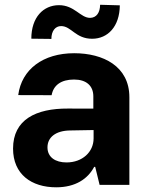

<svg xmlns="http://www.w3.org/2000/svg" viewBox="-20 -776 620 806"><path d="M215.9 10.3C296.5 10.3 348.7 -24.9 375.4 -75.6H379.6L398.1 0H523.1V-367.9C523.1 -497.9 413 -552.6 291.5 -552.6C160.9 -552.6 70.7 -485.1 56.5 -376.8L196.7 -376.4C204.2 -418.3 236.5 -442.1 290.8 -442.1C342.3 -442.1 371.8 -416.2 371.8 -371.4V-320L265.3 -320.3C131 -321 34.8 -274.1 34.8 -152.3C34.8 -44.4 111.9 10.3 215.9 10.3ZM111.5 -613.6 195.7 -612.6C195.7 -645.6 212 -666.5 236.5 -666.5C279.8 -666.5 296.9 -612.9 367.5 -613.3C431.8 -613.6 482.2 -663.7 483 -753.6L400.2 -756C399.9 -723.4 385.3 -701.3 358 -701C317.5 -701 292.6 -754.6 226.9 -754.3C162.3 -753.9 111.5 -703.8 111.5 -613.6ZM179.3 -157.3C179.3 -199.9 214.1 -227.3 273.4 -228.3L372.9 -230.1V-195C372.9 -137.8 325.6 -94.1 259.2 -94.1C212.7 -94.1 179.3 -115.8 179.3 -157.3Z"/></svg>

Font: GiG Sans
Style: Bold
Weight: 700
Designer: Andreas Faust
Version: Version 1.100;FEAKit 1.0